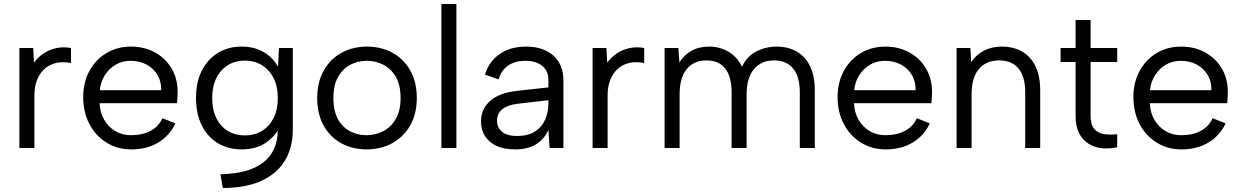

<svg xmlns="http://www.w3.org/2000/svg" viewBox="-20 -740 6205 960"><path d="M77 -500H146L150 -427Q170 -454 198.5 -473Q227 -492 261.5 -499.5Q296 -507 335 -500V-425Q293 -433 259.5 -425Q226 -417 202 -395Q178 -373 165 -339.5Q152 -306 152 -262V0H77Z M637 7Q567 7 512.5 -27Q458 -61 427 -120Q396 -179 396 -255Q396 -328 427 -385Q458 -442 512 -474.5Q566 -507 635 -507Q703 -507 756.5 -477Q810 -447 840 -394Q870 -341 868 -273Q868 -262 867 -250Q866 -238 865 -224H478Q480 -177 501 -141Q522 -105 556.5 -84.5Q591 -64 635 -64Q693 -64 733.5 -86Q774 -108 792 -149L857 -123Q827 -60 770 -26.5Q713 7 637 7ZM786 -289Q787 -332 767.5 -365Q748 -398 713 -417Q678 -436 632 -436Q592 -436 559 -417Q526 -398 504.5 -364.5Q483 -331 479 -289Z M1375 -500H1444V-92Q1444 0 1403 65.5Q1362 131 1284 165.5Q1206 200 1094 200L1082 131Q1223 129 1296 72.5Q1369 16 1369 -92V-103L1377 -101Q1354 -57 1308 -25.5Q1262 6 1189 7Q1120 7 1068.5 -24.5Q1017 -56 988.5 -114Q960 -172 960 -250Q960 -328 988.5 -385.5Q1017 -443 1068.5 -475Q1120 -507 1189 -507Q1234 -507 1269 -493.5Q1304 -480 1329 -457.5Q1354 -435 1370 -407ZM1041 -250Q1041 -164 1085.5 -113.5Q1130 -63 1206 -63Q1252 -63 1289 -85Q1326 -107 1347.5 -149Q1369 -191 1369 -250Q1369 -309 1347.5 -350.5Q1326 -392 1289 -414.5Q1252 -437 1206 -437Q1131 -437 1086 -386Q1041 -335 1041 -250Z M1813 7Q1742 7 1686 -24Q1630 -55 1598 -112.5Q1566 -170 1566 -249Q1566 -329 1598.5 -387Q1631 -445 1687.5 -476Q1744 -507 1815 -507Q1886 -507 1942.5 -476Q1999 -445 2031.5 -387.5Q2064 -330 2064 -251Q2064 -171 2031 -113Q1998 -55 1941 -24Q1884 7 1813 7ZM1812 -64Q1856 -64 1895 -83.5Q1934 -103 1958.5 -144.5Q1983 -186 1983 -250Q1983 -315 1959 -356Q1935 -397 1896.5 -416.5Q1858 -436 1814 -436Q1770 -436 1732 -416.5Q1694 -397 1670.5 -355.5Q1647 -314 1647 -250Q1647 -185 1670 -144Q1693 -103 1730.5 -83.5Q1768 -64 1812 -64Z M2187 -720H2262V0H2187Z M2728 0 2722 -90Q2701 -44 2660 -18.5Q2619 7 2556 7Q2502 7 2464 -10Q2426 -27 2405.5 -58.5Q2385 -90 2385 -133Q2385 -196 2432 -236.5Q2479 -277 2568 -286L2722 -303V-343Q2722 -385 2691 -410.5Q2660 -436 2607 -436Q2555 -436 2520.5 -412Q2486 -388 2473 -343L2405 -367Q2425 -433 2478.5 -470Q2532 -507 2609 -507Q2698 -507 2747.5 -461.5Q2797 -416 2797 -338V0ZM2722 -239 2567 -221Q2517 -215 2491 -193.5Q2465 -172 2465 -137Q2465 -102 2490.5 -81Q2516 -60 2564 -60Q2619 -60 2654 -82Q2689 -104 2705.5 -141.5Q2722 -179 2722 -223Z M2943 -500H3012L3016 -427Q3036 -454 3064.5 -473Q3093 -492 3127.5 -499.5Q3162 -507 3201 -500V-425Q3159 -433 3125.5 -425Q3092 -417 3068 -395Q3044 -373 3031 -339.5Q3018 -306 3018 -262V0H2943Z M3303 -500H3372L3377 -428Q3399 -464 3436.5 -485.5Q3474 -507 3526 -507Q3579 -507 3622.5 -481.5Q3666 -456 3690 -406Q3713 -457 3760 -482Q3807 -507 3864 -507Q3920 -507 3963 -482.5Q4006 -458 4030 -409.5Q4054 -361 4054 -288V0H3979V-279Q3979 -357 3945.5 -397.5Q3912 -438 3850 -438Q3787 -438 3750 -394.5Q3713 -351 3713 -266V0H3638V-279Q3638 -357 3606 -397.5Q3574 -438 3512 -438Q3449 -438 3413.5 -394.5Q3378 -351 3378 -266V0H3303Z M4409 7Q4339 7 4284.5 -27Q4230 -61 4199 -120Q4168 -179 4168 -255Q4168 -328 4199 -385Q4230 -442 4284 -474.5Q4338 -507 4407 -507Q4475 -507 4528.5 -477Q4582 -447 4612 -394Q4642 -341 4640 -273Q4640 -262 4639 -250Q4638 -238 4637 -224H4250Q4252 -177 4273 -141Q4294 -105 4328.5 -84.5Q4363 -64 4407 -64Q4465 -64 4505.5 -86Q4546 -108 4564 -149L4629 -123Q4599 -60 4542 -26.5Q4485 7 4409 7ZM4558 -289Q4559 -332 4539.5 -365Q4520 -398 4485 -417Q4450 -436 4404 -436Q4364 -436 4331 -417Q4298 -398 4276.5 -364.5Q4255 -331 4251 -289Z M4763 -500H4832L4836 -429Q4860 -466 4899 -486.5Q4938 -507 4990 -507Q5047 -507 5090 -482.5Q5133 -458 5157 -409.5Q5181 -361 5181 -288V0H5106V-279Q5106 -357 5072.5 -397.5Q5039 -438 4976 -438Q4911 -438 4874.5 -395Q4838 -352 4838 -268V0H4763Z M5358 -500V-640H5433V-500H5566V-430H5433V-161Q5433 -115 5452.5 -94Q5472 -73 5502.5 -69Q5533 -65 5566 -69V-4Q5527 5 5489.5 1Q5452 -3 5422.5 -21.5Q5393 -40 5375.5 -74Q5358 -108 5358 -161V-430H5283V-500Z M5888 7Q5818 7 5763.5 -27Q5709 -61 5678 -120Q5647 -179 5647 -255Q5647 -328 5678 -385Q5709 -442 5763 -474.5Q5817 -507 5886 -507Q5954 -507 6007.5 -477Q6061 -447 6091 -394Q6121 -341 6119 -273Q6119 -262 6118 -250Q6117 -238 6116 -224H5729Q5731 -177 5752 -141Q5773 -105 5807.5 -84.5Q5842 -64 5886 -64Q5944 -64 5984.5 -86Q6025 -108 6043 -149L6108 -123Q6078 -60 6021 -26.5Q5964 7 5888 7ZM6037 -289Q6038 -332 6018.5 -365Q5999 -398 5964 -417Q5929 -436 5883 -436Q5843 -436 5810 -417Q5777 -398 5755.5 -364.5Q5734 -331 5730 -289Z"/></svg>

Font: Albert Sans
Style: Regular
Weight: 400
Designer: Andreas Rasmussen
Foundry: a.Foundry
Version: Version 1.025